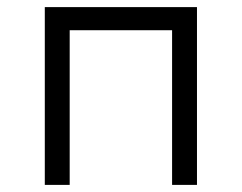

<svg xmlns="http://www.w3.org/2000/svg" viewBox="-20 -520 680 540"><path d="M534 -500H106V0H176V-435H464V0H534Z"/></svg>

Font: altertype_V2
Style: Regular
Weight: 400
Designer: Simon Renaud
Version: Version 2.001;Glyphs 3.1.2 (3151)